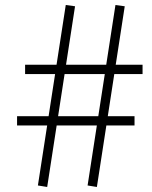

<svg xmlns="http://www.w3.org/2000/svg" viewBox="-20 -744 606 765"><path d="M366 1 329 -5 440 -724 477 -719ZM48 -244V-281H516V-244ZM168 1 131 -5 242 -724 279 -719ZM80 -449V-486H548V-449Z"/></svg>

Font: Public Sans Thin Thin
Style: Italic
Weight: 250
Italic angle: -8°
Version: Version 2.001